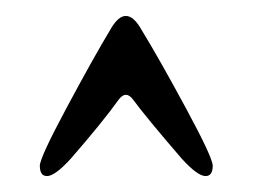

<svg xmlns="http://www.w3.org/2000/svg" viewBox="-20 -711 317 241"><path d="M129 -586Q109 -558 69 -512Q49 -490 39 -490Q30 -490 30 -503Q30 -513 63.5 -575.5Q97 -638 118 -673Q128 -691 138 -691Q148 -691 158 -673Q180 -637 213.5 -575Q247 -513 247 -503Q247 -490 238 -490Q228 -490 208 -512Q164 -563 147 -586Q138 -598 129 -586Z"/></svg>

Font: EB Garamond 08
Style: Regular
Weight: 400
Version: Version 0.016 ; ttfautohint (v1.5)